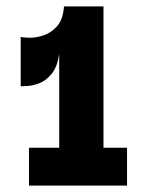

<svg xmlns="http://www.w3.org/2000/svg" viewBox="-20 -583 464 603"><path d="M379 -119V0H71V-119H166V-414Q160 -373 142.5 -351.5Q125 -330 104.5 -322Q84 -314 67 -313Q50 -312 45 -312V-467Q52 -465 72.5 -464.5Q93 -464 117 -472Q141 -480 159.5 -501Q178 -522 181 -563H305V-119Z"/></svg>

Font: Darker Grotesque Light Black
Style: Regular
Weight: 900
Version: Version 1.000;gftools[0.9.28]